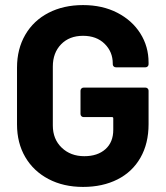

<svg xmlns="http://www.w3.org/2000/svg" viewBox="-20 -728 652 756"><path d="M307 8Q230 8 171 -23Q112 -54 79.5 -109.5Q47 -165 47 -238V-462Q47 -535 79.5 -591Q112 -647 171 -677.5Q230 -708 307 -708Q383 -708 441.5 -678Q500 -648 532.5 -596.5Q565 -545 565 -482V-475Q565 -470 561.5 -466.5Q558 -463 553 -463H436Q431 -463 427.5 -466.5Q424 -470 424 -475V-478Q424 -524 392 -555.5Q360 -587 307 -587Q253 -587 220.5 -553.5Q188 -520 188 -466V-234Q188 -180 223 -146.5Q258 -113 312 -113Q364 -113 395 -140.5Q426 -168 426 -217V-262Q426 -267 421 -267H309Q304 -267 300.5 -270.5Q297 -274 297 -279V-371Q297 -376 300.5 -379.5Q304 -383 309 -383H553Q558 -383 561.5 -379.5Q565 -376 565 -371V-239Q565 -163 533 -107Q501 -51 442.5 -21.5Q384 8 307 8Z"/></svg>

Font: LinhAnh
Style: Bold
Weight: 700
Designer: Jeremy Tribby
Foundry: Tribby Type
Version: Version 1.408